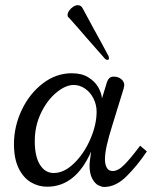

<svg xmlns="http://www.w3.org/2000/svg" viewBox="-20 -722 595 752"><path d="M519.5 -139.2Q491.2 -101.6 467 -76.9Q442.9 -52.2 421.4 -52.2Q405.3 -52.2 398.2 -65.2Q391.1 -78.1 391.1 -98.1Q391.1 -122.1 398.7 -154.8Q406.2 -187.5 419.4 -229.5L464.4 -375.5Q466.8 -385.3 466.8 -388.2Q466.8 -402.3 454.8 -412.1Q442.9 -421.9 425.8 -421.9Q415 -421.9 408.7 -416.3Q402.3 -410.6 398.9 -400.4L379.4 -336.4Q377.9 -356.9 365 -379.9Q352.1 -402.8 326.2 -418.9Q300.3 -435.1 261.2 -435.1Q199.7 -435.1 147.7 -395.3Q95.7 -355.5 65.2 -291.3Q34.7 -227.1 34.7 -157.2Q34.7 -101.1 52.7 -63.7Q70.8 -26.4 100.3 -8.5Q129.9 9.3 164.6 9.3Q276.4 9.3 336.9 -128.4Q330.6 -85 330.6 -76.2Q330.6 -41 341.6 -21.7Q352.5 -2.4 365.5 3.9Q378.4 10.3 387.7 10.3Q433.6 10.3 475.8 -31.7Q518.1 -73.7 555.2 -128.9L528.8 -151.4ZM190.4 -44.4Q156.7 -44.4 136.5 -76.7Q116.2 -108.9 116.2 -169.4Q116.2 -228.5 140.4 -279.1Q164.6 -329.6 200.7 -359.4Q236.8 -389.2 268.6 -389.2Q293 -389.2 313.7 -374.5Q334.5 -359.9 346.4 -335.7Q358.4 -311.5 358.4 -284.7Q358.4 -233.4 333.7 -176.8Q309.1 -120.1 270 -82.3Q231 -44.4 190.4 -44.4ZM401.4 -487.3Q403.3 -487.3 405 -489Q406.7 -490.7 406.7 -494.1Q406.7 -499 404.8 -502.9Q386.7 -537.6 346.2 -610.8L303.7 -689.5Q297.4 -701.7 284.7 -701.7Q275.9 -701.7 266.6 -695.6Q257.3 -689.5 251 -680.4Q244.6 -671.4 244.6 -663.6Q244.6 -660.2 245.4 -658Q246.1 -655.8 248.5 -653.3H249.5Q269 -631.8 286.9 -611.1Q304.7 -590.3 318.8 -574.2Q367.2 -518.6 389.2 -494.1Q395 -487.3 401.4 -487.3Z"/></svg>

Font: Radley
Style: Italic
Weight: 400
Italic angle: -12°
Designer: Vernon Adams
Foundry: Vernon Adams
Version: Version 1.003; ttfautohint (v1.6)